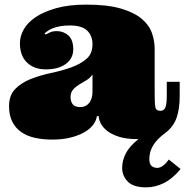

<svg xmlns="http://www.w3.org/2000/svg" viewBox="-20 -580 799 828"><path d="M280.8 -470.2Q255.9 -470.2 238 -466.6Q220.2 -462.9 207.5 -458Q194.8 -453.1 186.5 -447Q178.2 -440.9 171.9 -436L176.8 -431.2Q186 -436 197 -440.9Q208 -445.8 225.1 -445.8Q253.9 -445.8 274.9 -427Q295.9 -408.2 295.9 -367.2Q295.9 -328.1 263.9 -304.4Q231.9 -280.8 178.2 -280.8Q127 -280.8 96.4 -310.3Q65.9 -339.8 65.9 -394Q65.9 -423.8 82.5 -453.4Q99.1 -482.9 134 -506.3Q168.9 -529.8 222.9 -544.9Q276.9 -560.1 353 -560.1Q443.8 -560.1 501.5 -543Q559.1 -525.9 591.1 -499Q623 -472.2 635 -438Q647 -403.8 647 -369.1V-178.2Q647 -133.8 649.9 -117.9Q652.8 -102.1 671.9 -102.1Q687 -102.1 693.1 -116.5Q699.2 -130.9 699.2 -166V-227.1H754.9V-165Q754.9 -108.9 741 -70.6Q727.1 -32.2 691.9 -5.9Q624 43 624 105Q624 127.9 634 136Q644 144 658.2 144Q682.1 144 708 107.9L758.8 148.9Q724.1 190.9 686.5 209.5Q648.9 228 610.8 228Q555.2 228 531 203.1Q506.8 178.2 506.8 144Q506.8 111.8 522.9 80.8Q539.1 49.8 577.1 20H574.2Q524.9 20 492.4 9.5Q460 -1 440.9 -16.6Q421.9 -32.2 413.8 -49.1Q405.8 -65.9 405.8 -79.1H397.9Q395 -59.1 381.1 -41Q367.2 -22.9 342.5 -9Q317.9 4.9 283.4 13.4Q249 22 205.1 22Q163.1 22 128.7 13.9Q94.2 5.9 70.1 -11.5Q45.9 -28.8 32.5 -56.4Q19 -84 19 -122.1Q19 -168.9 45.4 -196Q71.8 -223.1 111.8 -239Q151.9 -254.9 199 -264.9Q246.1 -274.9 286.1 -289.1Q326.2 -303.2 352.5 -325.7Q378.9 -348.1 378.9 -389.2Q378.9 -425.8 356 -448Q333 -470.2 280.8 -470.2ZM378.9 -258.8Q368.2 -243.2 352.1 -233.6Q335.9 -224.1 321 -215.1Q306.2 -206.1 295.2 -193.6Q284.2 -181.2 284.2 -160.2Q284.2 -144 293 -131.1Q301.8 -118.2 327.1 -118.2Q350.1 -118.2 364.5 -136Q378.9 -153.8 378.9 -186Z"/></svg>

Font: Ultra
Style: Regular
Weight: 400
Designer: Astigmatic (AOETI)
Foundry: Astigmatic (AOETI)
Version: Version 1.001